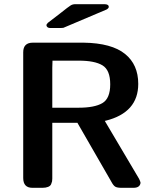

<svg xmlns="http://www.w3.org/2000/svg" viewBox="-20 -898 743 918"><path d="M91 -47V-648Q91 -694 137 -694H380Q514 -692 578 -640Q641 -589 641 -497Q641 -360 486 -321Q483 -320 481 -320L645 -43Q651 -31 652 -24Q649 0 618 0H561Q540 0 531 -5.5Q522 -11 513 -28Q359 -294 350 -311H230V-44Q230 -36 229 -31Q228 -26 224.5 -17.5Q221 -9 210 -4.5Q199 0 183 0H135Q91 0 91 -47ZM202 -777Q202 -782 209 -789Q232 -807 265 -832Q309 -867 318.5 -872.5Q328 -878 340 -878H479Q500 -878 500 -865Q500 -862 498 -859.5Q496 -857 494 -855.5Q492 -854 489.5 -852.5Q487 -851 486 -851Q289 -767 283 -765Q278 -764 270 -764H219Q204 -765 202 -777ZM230 -383H356Q432 -383 469.5 -405Q507 -427 507 -495Q507 -563 470 -585.5Q433 -608 357 -608H231L230 -574Z"/></svg>

Font: CMU Sans Serif
Style: Bold
Weight: 700
Version: Version 0.7.0